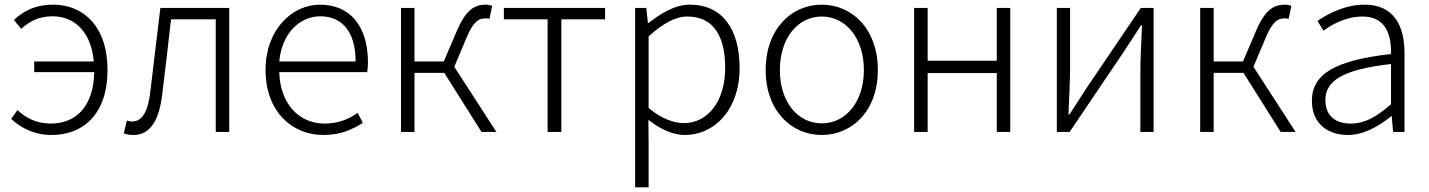

<svg xmlns="http://www.w3.org/2000/svg" viewBox="-20 -567 6141 825"><path d="M71 -443C105 -474 145 -497 206 -497C300 -497 372 -430 383 -303H127V-257H385C382 -113 310 -36 197 -36C138 -36 91 -60 55 -94L28 -56C71 -16 129 13 201 13C340 13 442 -79 442 -266C442 -457 335 -547 209 -547C126 -547 76 -515 40 -481Z M554 13C621 13 663 -43 677 -161C690 -269 703 -376 715 -484H907V0H965V-533H669C655 -413 640 -294 626 -174C616 -85 590 -45 548 -45C539 -45 532 -47 525 -49L512 6C525 11 536 13 554 13Z M1369 13C1446 13 1496 -12 1539 -39L1517 -82C1477 -54 1432 -36 1375 -36C1260 -36 1183 -127 1180 -257H1558C1560 -270 1561 -284 1561 -299C1561 -455 1484 -547 1355 -547C1234 -547 1121 -439 1121 -266C1121 -91 1232 13 1369 13ZM1180 -303C1191 -425 1269 -497 1356 -497C1449 -497 1508 -432 1508 -303Z M1932 -280 1985 -406C2015 -477 2038 -488 2066 -488C2074 -488 2076 -488 2083 -486L2095 -542C2089 -544 2078 -547 2068 -547C2019 -547 1982 -526 1942 -432L1887 -303H1761V-533H1703V0H1761V-254H1889L2049 0H2113Z M2333 0H2392V-484H2580V-533H2145V-484H2333Z M2709 238H2767V46L2766 -52C2820 -10 2873 13 2923 13C3048 13 3158 -93 3158 -275C3158 -439 3086 -547 2944 -547C2879 -547 2818 -508 2766 -468H2764L2757 -533H2709ZM2918 -38C2879 -38 2824 -55 2767 -103V-411C2829 -466 2882 -496 2933 -496C3052 -496 3096 -403 3096 -275C3096 -132 3022 -38 2918 -38Z M3511 13C3640 13 3752 -89 3752 -266C3752 -444 3640 -547 3511 -547C3382 -547 3270 -444 3270 -266C3270 -89 3382 13 3511 13ZM3511 -37C3407 -37 3331 -130 3331 -266C3331 -402 3407 -496 3511 -496C3615 -496 3692 -402 3692 -266C3692 -130 3615 -37 3511 -37Z M3908 0H3966V-253H4263V0H4321V-533H4263V-306H3966V-533H3908Z M4521 0H4576L4807 -342C4828 -374 4861 -424 4882 -457H4887C4884 -386 4880 -315 4880 -256V0H4937V-533H4882L4651 -192C4630 -159 4597 -109 4576 -76H4571C4574 -147 4578 -219 4578 -276V-533H4521Z M5366 -280 5419 -406C5449 -477 5472 -488 5500 -488C5508 -488 5510 -488 5517 -486L5529 -542C5523 -544 5512 -547 5502 -547C5453 -547 5416 -526 5376 -432L5321 -303H5195V-533H5137V0H5195V-254H5323L5483 0H5547Z M5772 13C5840 13 5904 -24 5958 -68H5960L5966 0H6015V-338C6015 -456 5970 -547 5843 -547C5756 -547 5682 -505 5641 -477L5667 -435C5704 -463 5765 -496 5835 -496C5936 -496 5959 -414 5957 -335C5722 -308 5617 -252 5617 -134C5617 -35 5686 13 5772 13ZM5784 -36C5725 -36 5675 -64 5675 -137C5675 -219 5747 -268 5957 -292V-119C5894 -64 5843 -36 5784 -36Z"/></svg>

Font: Noto Sans CJK JP Light
Style: Regular
Weight: 300
Designer: Ryoko NISHIZUKA (kana & ideographs); Paul D. Hunt (Latin, Greek & Cyrillic); Wenlong ZHANG (bopomofo); Sandoll Communica
Foundry: Adobe Systems Incorporated
Version: Version 1.004;PS 1.004;hotconv 1.0.82;makeotf.lib2.5.63406